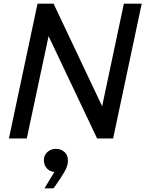

<svg xmlns="http://www.w3.org/2000/svg" viewBox="-20 -760 798 1054"><path d="M127 0H29L186 -740H274L559 -138L531 -131L660 -740H758L601 0H513L228 -601L257 -610ZM274 274H224L298 152L307 178Q301 181 295.5 182.5Q290 184 283 184Q257 184 239 166Q221 148 221 120Q221 91 241 74Q261 57 286 57Q314 57 333.5 74Q353 91 353 122Q353 150 334 183Q315 216 281 264Z"/></svg>

Font: Be Vietnam Pro Variable Thin
Style: Italic
Weight: 100
Italic angle: -12°
Designer: Lam Bao, Tony Le, Vietanh Nguyen
Foundry: Yellow Type Foundry
Version: Version 1.002